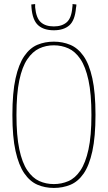

<svg xmlns="http://www.w3.org/2000/svg" viewBox="-20 -915 531 945"><path d="M245 10Q201 10 164 -6Q127 -22 99.5 -62Q72 -102 56.5 -171.5Q41 -241 41 -349Q41 -459 56.5 -529Q72 -599 99.5 -639Q127 -679 164 -694.5Q201 -710 245 -710Q288 -710 325.5 -694.5Q363 -679 391 -639.5Q419 -600 434.5 -529.5Q450 -459 450 -350Q450 -241 434.5 -170.5Q419 -100 391.5 -60.5Q364 -21 326.5 -5.5Q289 10 245 10ZM245 -9Q283 -9 316.5 -23.5Q350 -38 375.5 -75.5Q401 -113 415.5 -179.5Q430 -246 430 -349Q430 -453 415.5 -520Q401 -587 375.5 -624.5Q350 -662 316.5 -677Q283 -692 245 -692Q206 -692 173 -676.5Q140 -661 114.5 -623.5Q89 -586 75 -519.5Q61 -453 61 -349Q61 -247 75 -180.5Q89 -114 114.5 -76.5Q140 -39 173 -24Q206 -9 245 -9ZM245 -766Q195 -766 167.5 -791Q140 -816 135 -877Q134 -885 134 -893L153 -895Q153 -891 153 -887Q153 -883 153 -879Q158 -826 181 -805.5Q204 -785 245 -785Q285 -785 308.5 -805.5Q332 -826 336 -879Q337 -883 337 -887Q337 -891 337 -895L356 -893Q356 -889 355.5 -884.5Q355 -880 354 -876Q349 -815 321.5 -790.5Q294 -766 245 -766Z"/></svg>

Font: Georama SemiCondensed Thin
Style: Regular
Weight: 100
Width: 4
Designer: Jean-Baptiste Levee
Foundry: Production Type
Version: Version 1.000